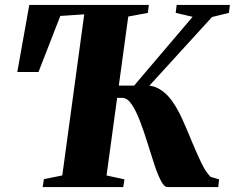

<svg xmlns="http://www.w3.org/2000/svg" viewBox="-20 -763 958 783"><path d="M154 0 159 -32.5 234 -47.5 323.5 -704.5 226 -698 137 -469.5H50.5L99.5 -743H587L583 -710.5L503 -695.5L414.5 -47.5L487.5 -31.5L482.5 0ZM663.5 0Q649.5 0 636 -26.2Q622.5 -52.5 608.8 -94Q595 -135.5 580.8 -182Q566.5 -228.5 550.5 -270Q534.5 -311.5 516.8 -337.8Q499 -364 478 -364H404.5L410.5 -414H527L765.5 -694.5L696.5 -710.5L700.5 -743H917.5L913.5 -710.5L844.5 -693.5L544 -364L556.5 -413.5Q597 -418 626.8 -401.8Q656.5 -385.5 679.8 -353.8Q703 -322 722.8 -278.5Q742.5 -235 763 -184.5Q772.5 -162 782 -140.2Q791.5 -118.5 800.5 -99.8Q809.5 -81 819.2 -66.2Q829 -51.5 838.5 -42L873.5 -31.5L870 0Z"/></svg>

Font: Merriweather 96pt Black
Style: Italic
Weight: 900
Italic angle: -7.8°
Version: Version 2.101